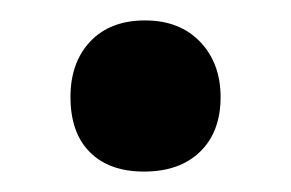

<svg xmlns="http://www.w3.org/2000/svg" viewBox="-20 -148 285 188"><path d="M49 -53Q49 -87 68.5 -107.5Q88 -128 122 -128Q156 -128 176 -107Q196 -86 196 -53Q196 -19 176 0.5Q156 20 121 20Q87 20 68 1Q49 -18 49 -53Z"/></svg>

Font: Domine SemiBold
Style: Regular
Weight: 600
Designer: Pablo Impallari, Rodrigo Fuenzalida, Brenda Gallo
Foundry: Pablo Impallari, Rodrigo Fuenzalida, Brenda Gallo
Version: Version 2.000